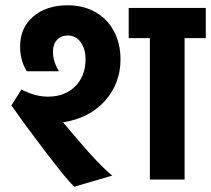

<svg xmlns="http://www.w3.org/2000/svg" viewBox="-20 -678 797 725"><path d="M218 -216 252 -176Q302 -116 342.5 -73.5Q383 -31 404 -15L261 27Q245 13 215.5 -23.5Q186 -60 141 -119Q66 -218 23 -280L61 -340Q113 -313 161 -313Q225 -313 264 -352Q303 -391 303 -454Q303 -494 284.5 -519Q266 -544 236 -544Q211 -544 195.5 -527.5Q180 -511 180 -484Q180 -444 203 -409H81Q56 -449 56 -503Q56 -573 105.5 -615.5Q155 -658 236 -658Q295 -658 340 -632.5Q385 -607 410 -560.5Q435 -514 435 -454Q435 -363 376.5 -297.5Q318 -232 218 -216ZM757 -534H677V0H546V-534H466V-648H757Z"/></svg>

Font: Madhuban SemiBold
Style: Regular
Weight: 600
Designer: jaikishan Patel
Foundry: MagicType
Version: Version 1.000